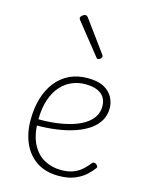

<svg xmlns="http://www.w3.org/2000/svg" viewBox="-126 -914 778 1009"><g transform="rotate(15 263.0 -409.5)"><path d="M293 17Q221 17 172.5 -15.5Q124 -48 99.5 -103.5Q75 -159 75 -229Q75 -294 91 -347.5Q107 -401 137.5 -439.5Q168 -478 211 -498.5Q254 -519 309 -519Q365 -519 398 -501Q431 -483 446 -454.5Q461 -426 461 -396Q461 -358 443.5 -328Q426 -298 394.5 -276Q363 -254 319 -239Q275 -224 221.5 -216.5Q168 -209 108 -209V-243Q158 -242 204.5 -247.5Q251 -253 290.5 -264.5Q330 -276 359.5 -294.5Q389 -313 405 -338Q421 -363 421 -395Q421 -439 391 -462Q361 -485 305 -485Q269 -485 234.5 -471Q200 -457 173 -427Q146 -397 130 -350.5Q114 -304 114 -238Q114 -158 139.5 -109Q165 -60 206.5 -38Q248 -16 296 -16Q340 -16 368 -28.5Q396 -41 414.5 -59Q433 -77 446 -94Q451 -99 456.5 -98.5Q462 -98 468 -94Q473 -90 476 -84.5Q479 -79 474 -73Q462 -56 439 -34.5Q416 -13 380 2Q344 17 293 17ZM335 -630Q332 -630 329 -631Q326 -632 324 -636L190 -804Q188 -807 187 -809Q186 -811 186 -814Q186 -819 190.5 -824Q195 -829 201 -832.5Q207 -836 212 -836Q219 -836 225 -829L350 -658Q352 -655 353 -652.5Q354 -650 354 -648Q354 -642 347 -636Q340 -630 335 -630Z"/></g></svg>

Font: Playwrite US Modern Thin
Style: Regular
Weight: 250
Designer: Veronika Burian, José Scaglione
Foundry: TypeTogether
Version: Version 1.003